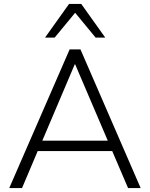

<svg xmlns="http://www.w3.org/2000/svg" viewBox="-20 -956 762 976"><path d="M27 0 334 -705H389L695 0H631L544 -203L577 -188H144L178 -203L92 0ZM360 -629 190 -229 167 -241H554L533 -229L362 -629ZM209 -765 331 -936H393L515 -765H466L362 -891L258 -765Z"/></svg>

Font: Nunito Sans 12pt ExtraLight 12pt Light
Style: Regular
Weight: 300
Version: Version 3.101;gftools[0.9.27]